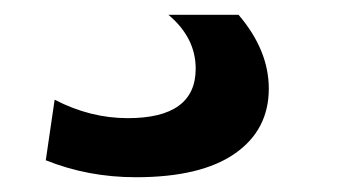

<svg xmlns="http://www.w3.org/2000/svg" viewBox="-20 -20 456 260"><path d="M208 0H303Q344 48 344 100Q344 156 298 188Q252 220 164 220Q99 220 42 197L54 115Q102 140 153 140Q245 140 245 73Q245 31 208 0Z"/></svg>

Font: Mplus 1p Medium
Style: Regular
Weight: 500
Version: Version 1.061